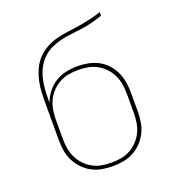

<svg xmlns="http://www.w3.org/2000/svg" viewBox="-135 -841 869 955"><g transform="rotate(-20 300.0 -363.5)"><path d="M300 8Q272 8 243.5 3Q215 -2 190 -15.5Q165 -29 145 -50Q125 -71 112.5 -96.5Q100 -122 95.5 -150Q91 -178 91 -207V-392Q91 -423 92 -454Q93 -485 99.5 -515Q106 -545 118.5 -573.5Q131 -602 152 -625Q173 -648 200.5 -663Q228 -678 258 -686Q288 -694 318.5 -697.5Q349 -701 379.5 -706Q410 -711 440.5 -718Q471 -725 500 -735V-716Q473 -706 445 -699Q417 -692 389 -688Q361 -684 332.5 -681Q304 -678 276 -671.5Q248 -665 222 -653Q196 -641 175.5 -621Q155 -601 141.5 -575.5Q128 -550 121.5 -522Q115 -494 113 -465.5Q111 -437 111 -408V-397Q122 -426 141 -450.5Q160 -475 186 -491Q212 -507 242.5 -513.5Q273 -520 303 -520Q331 -520 359.5 -514.5Q388 -509 412.5 -496Q437 -483 456.5 -462Q476 -441 488 -415Q500 -389 504.5 -361Q509 -333 509 -305V-207Q509 -178 504.5 -150Q500 -122 487.5 -96.5Q475 -71 455 -50Q435 -29 410 -15.5Q385 -2 356.5 3Q328 8 300 8ZM300 -11Q326 -11 351.5 -15.5Q377 -20 399.5 -32.5Q422 -45 440 -64Q458 -83 469 -106.5Q480 -130 484 -155.5Q488 -181 488 -207V-305Q488 -331 484 -356.5Q480 -382 469 -405.5Q458 -429 440 -448Q422 -467 399.5 -479.5Q377 -492 351.5 -496.5Q326 -501 300 -501Q274 -501 248.5 -496.5Q223 -492 200.5 -479.5Q178 -467 160 -448Q142 -429 131 -405.5Q120 -382 116 -356.5Q112 -331 112 -305V-207Q112 -181 116 -155.5Q120 -130 131 -106.5Q142 -83 160 -64Q178 -45 200.5 -32.5Q223 -20 248.5 -15.5Q274 -11 300 -11Z"/></g></svg>

Font: Iosevka Thin Extended
Style: Regular
Weight: 100
Width: 7
Monospace: yes
Designer: Belleve Invis
Foundry: Belleve Invis
Version: Version 32.5.0; ttfautohint (v1.8.4)